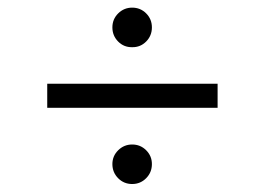

<svg xmlns="http://www.w3.org/2000/svg" viewBox="-20 -533 686 498"><path d="M544.4 -315.9V-253.4H102.5V-315.9ZM322.8 -55.7Q301.3 -55.7 286.4 -70.8Q271.5 -85.9 271.5 -107.4Q271.5 -128.4 286.6 -143.3Q301.8 -158.2 322.8 -158.2Q344.2 -158.2 359.1 -143.3Q374 -128.4 374 -107.4Q374 -85.9 359.1 -70.8Q344.2 -55.7 322.8 -55.7ZM322.8 -410.6Q301.3 -410.2 286.4 -425.3Q271.5 -440.4 271.5 -461.9Q271.5 -483.4 286.6 -498.3Q301.8 -513.2 322.8 -513.2Q344.2 -513.2 359.1 -498.3Q374 -483.4 374 -461.9Q374 -440.4 359.1 -425.3Q344.2 -410.2 322.8 -410.6Z"/></svg>

Font: Inter 17pt Light
Style: Regular
Weight: 300
Version: Version 4.001;git-66647c0bb